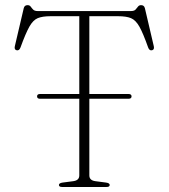

<svg xmlns="http://www.w3.org/2000/svg" viewBox="-20 -744 671 764"><path d="M127.5 -360.5Q127.5 -370 139.5 -370H295.5V-679.5H181Q149 -679.5 130.2 -671.8Q111.5 -664 96.8 -637.8Q82 -611.5 61.5 -555Q56.5 -541.5 46 -544Q36 -546.5 39 -560L74.5 -711.5Q77.5 -723.5 89.5 -723.5Q98 -723.5 102 -717.8Q106 -712 111.8 -706Q117.5 -700 130 -700H501Q514 -700 519.5 -706Q525 -712 529.2 -717.8Q533.5 -723.5 541.5 -723.5Q553.5 -723.5 556.5 -711.5L592 -560Q595 -546.5 585 -544Q574.5 -541.5 569.5 -555Q549.5 -611.5 534.8 -637.8Q520 -664 501.2 -671.8Q482.5 -679.5 450 -679.5H335.5V-370H491Q503.5 -370 503.5 -360.5Q503.5 -351 491 -351H335.5V-46Q335.5 -26 360 -23L402 -17.5Q416.5 -15.5 416.5 -8Q416.5 0 404 0H227Q214.5 0 214.5 -8Q214.5 -15.5 229 -17.5L271 -23Q295.5 -26 295.5 -46V-351H139.5Q127.5 -351 127.5 -360.5Z"/></svg>

Font: Fraunces 9pt Thin
Style: Regular
Weight: 100
Version: Version 1.000;[b76b70a41]